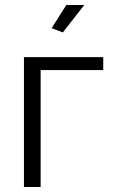

<svg xmlns="http://www.w3.org/2000/svg" viewBox="-20 -750 456 770"><path d="M318 -730 232 -620 187 -637 246 -730ZM394 -521V-469H143V0H76V-521Z"/></svg>

Font: Raleway
Style: Regular
Weight: 400
Designer: Matt McInerney, Pablo Impallari, Rodrigo Fuenzalida
Foundry: Matt McInerney, Pablo Impallari, Rodrigo Fuenzalida
Version: Version 1.000;PS 001.001;hotconv 1.0.56; ttfautohint (v1.5)